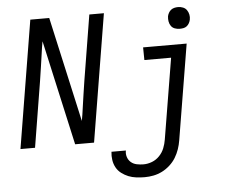

<svg xmlns="http://www.w3.org/2000/svg" viewBox="-61 -807 1322 1102"><g transform="rotate(-5 600.0 -256.0)"><path d="M32 0 153 -735H262L397 -130L403 -165L419 -276Q425 -317 431.5 -358.5Q438 -400 445 -441L493 -735H577L456 0H347L219 -574L212 -605L206 -570L190 -459Q184 -418 177.5 -376.5Q171 -335 164 -294L116 0ZM729 223Q704 223 680 220Q656 217 635 208.5Q614 200 595.5 186Q577 172 566 152Q555 132 551.5 108.5Q548 85 551 61H634Q630 80 636 98.5Q642 117 656 129Q670 141 689.5 145Q709 149 728 149Q753 149 777.5 139.5Q802 130 820.5 110.5Q839 91 848.5 67Q858 43 862 18L939 -447H785L784 -520H1035L944 30Q940 55 931.5 80Q923 105 909 128Q895 151 874 170Q853 189 829 201Q805 213 779.5 218Q754 223 729 223ZM1003 -608Q988 -608 974.5 -613Q961 -618 953 -629.5Q945 -641 942.5 -655.5Q940 -670 942 -685Q944 -695 949.5 -705Q955 -715 963.5 -721.5Q972 -728 982.5 -730.5Q993 -733 1004 -733Q1019 -733 1032.5 -727.5Q1046 -722 1054 -710.5Q1062 -699 1065 -684.5Q1068 -670 1065 -655Q1063 -645 1057.5 -635Q1052 -625 1043.5 -618.5Q1035 -612 1024.5 -610Q1014 -608 1003 -608Z"/></g></svg>

Font: Iosevka Custom Oblique
Style: Regular
Weight: 400
Italic angle: -9°
Designer: Belleve Invis
Foundry: Belleve Invis
Version: Version 27.0.1